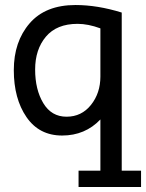

<svg xmlns="http://www.w3.org/2000/svg" viewBox="-20 -530 582 765"><path d="M465 150H542V215H293V150H380V-54Q319 10 227.5 10Q136 10 85.5 -63.5Q35 -137 35 -250.5Q35 -364 98 -437Q161 -510 281 -510Q368 -510 465 -480ZM380 -225V-417Q331 -435 289 -435Q206 -435 163 -384Q120 -333 120 -253Q120 -173 152.5 -119Q185 -65 245 -65Q305 -65 342.5 -112Q380 -159 380 -225Z"/></svg>

Font: Cherry Swash
Style: Regular
Weight: 400
Designer: Kasatkina Nataliya
Foundry: Nataliya Kasatkina
Version: Version 1.001